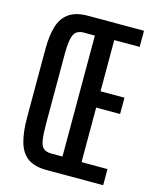

<svg xmlns="http://www.w3.org/2000/svg" viewBox="-126 -946 846 1033"><g transform="rotate(15 297.5 -429.5)"><path d="M233.4 0Q168.5 0 130.4 -25.9Q92.3 -51.8 75.7 -106.4Q59.1 -161.1 59.1 -246.1V-627.4Q59.1 -701.7 74.5 -753.2Q89.8 -804.7 128.4 -832Q167 -859.4 235.8 -859.4H545.9V-769.5H404.3V-484.4H537.6V-393.6H404.3V-89.8H548.8V0ZM233.4 -92.3H297.4V-766.1H235.8Q194.8 -766.1 180.7 -735.8Q166.5 -705.6 166.5 -632.3V-245.1Q166.5 -185.1 171.4 -152.1Q176.3 -119.1 190.7 -106Q205.1 -92.8 233.4 -92.3Z"/></g></svg>

Font: Antonio Medium
Style: Regular
Weight: 500
Designer: Vernon Adams
Foundry: Vernon Adams
Version: Version 1.002